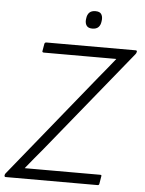

<svg xmlns="http://www.w3.org/2000/svg" viewBox="-58 -869 689 914"><g transform="rotate(5 286.0 -412.0)"><path d="M4 0Q-2 0 -2 -6V-9Q-1 -15 4 -20L404 -513Q423 -536 441.5 -558.5Q460 -581 479 -605V-606Q449 -606 420 -606Q391 -606 362 -606H132Q130 -606 127.5 -607.5Q125 -609 126 -613L132 -648Q134 -655 141 -655H568Q574 -655 574 -649L573 -646Q573 -642 568 -636L172 -149Q152 -125 131.5 -100.5Q111 -76 91 -51V-50Q120 -50 149 -50Q178 -50 207 -50H451Q455 -50 456.5 -48.5Q458 -47 457 -43L451 -7Q450 0 443 0ZM353 -740Q334 -740 326 -750.5Q318 -761 319 -778L320 -786Q322 -804 332 -814Q342 -824 361 -824Q381 -824 388.5 -813.5Q396 -803 395 -786L394 -778Q392 -760 382 -750Q372 -740 353 -740Z"/></g></svg>

Font: Sofia Sans Light
Style: Italic
Weight: 300
Italic angle: -9°
Version: Version 4.100-B